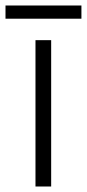

<svg xmlns="http://www.w3.org/2000/svg" viewBox="-41 -678 316 698"><path d="M145 0H88V-532H145ZM255 -658V-610H-21V-658Z"/></svg>

Font: Noto Sans Thai Light
Style: Regular
Weight: 300
Designer: Monotype Design Team
Foundry: Monotype Imaging Inc.
Version: Version 2.001